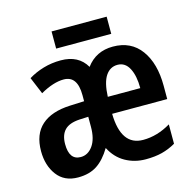

<svg xmlns="http://www.w3.org/2000/svg" viewBox="-104 -803 926 919"><g transform="rotate(-15 359.0 -344.0)"><path d="M494 -552Q584 -552 632.5 -485.5Q681 -419 681 -308V-242H408Q411 -83 520 -83Q590 -83 657 -123V-27Q624 -8 589 1Q554 10 508 10Q453 10 407.5 -15.5Q362 -41 336 -92Q305 -40 267 -15Q229 10 173 10Q105 10 69 -38Q33 -86 33 -157Q33 -241 82 -284.5Q131 -328 223 -332L294 -335V-365Q294 -461 226 -461Q175 -461 110 -424L75 -508Q109 -529 150 -541Q191 -553 236 -553Q324 -553 362 -487Q410 -552 494 -552ZM493 -462Q456 -462 434 -429Q412 -396 409 -326H570Q570 -387 550.5 -424.5Q531 -462 493 -462ZM294 -258 250 -256Q199 -253 176 -229Q153 -205 153 -160Q153 -81 210 -81Q246 -81 270 -114.5Q294 -148 294 -208ZM503 -698V-613H230V-698Z"/></g></svg>

Font: Avrile Sans Condensed SemiBold
Style: Regular
Weight: 600
Width: 3
Designer: Monotype Design Team
Foundry: Monotype Imaging Inc.
Version: Version 2.001;September 10, 2019;FontCreator 11.5.0.2425 64-